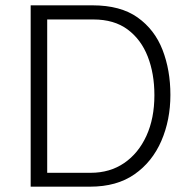

<svg xmlns="http://www.w3.org/2000/svg" viewBox="-20 -700 704 720"><path d="M318 0Q418 0 484.5 -46.5Q551 -93 585 -171.5Q619 -250 619 -344Q619 -437 589.5 -513Q560 -589 496 -634.5Q432 -680 327 -680H95V0ZM330 -627Q408 -627 458.5 -589.5Q509 -552 534 -488Q559 -424 559 -343Q559 -256 529 -190.5Q499 -125 445.5 -88.5Q392 -52 320 -52H157V-627Z"/></svg>

Font: Catamaran Thin Light
Style: Regular
Weight: 300
Version: Version 2.000